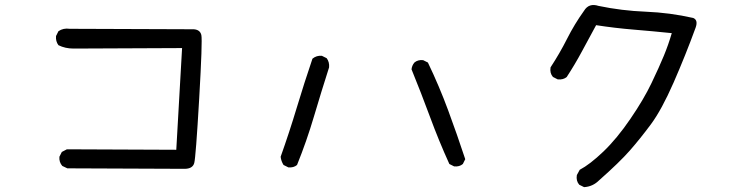

<svg xmlns="http://www.w3.org/2000/svg" viewBox="-20 -729 3040 778"><path d="M252.9 -46.9 232.4 -56.6Q218.8 -72.3 220.7 -93.8L230.5 -113.3L251 -124L694.3 -122.1L717.8 -534.2L278.3 -532.2Q244.1 -532.2 216.8 -545.9Q205.1 -561.5 207 -583L216.8 -602.5Q236.3 -616.2 262.7 -612.3L765.6 -610.4Q791 -608.4 795.9 -586.9Q800.8 -565.4 787.1 -328.6Q773.4 -91.8 767.1 -68.4Q760.7 -44.9 727.5 -44.9Z M1148.4 -50.8 1128.9 -60.5Q1119.1 -76.2 1117.2 -93.8Q1152.3 -192.4 1182.6 -293Q1212.9 -393.6 1246.1 -491.2Q1262.7 -504.9 1284.2 -502.9L1303.7 -493.2Q1315.4 -477.5 1313.5 -456.1Q1282.2 -358.4 1252.4 -257.8Q1222.7 -157.2 1183.6 -60.5Q1169.9 -48.8 1148.4 -50.8ZM1820.3 -54.7 1800.8 -64.5Q1757.8 -159.2 1722.2 -255.9Q1686.5 -352.5 1647.5 -448.2Q1649.4 -463.9 1659.2 -475.6Q1672.9 -487.3 1694.3 -485.4L1713.9 -475.6Q1759.8 -379.9 1795.9 -282.2Q1832 -184.6 1865.2 -84L1855.5 -64.5Q1841.8 -52.7 1820.3 -54.7Z M2346.7 29.3 2327.1 19.5Q2313.5 3.9 2317.4 -19.5L2329.1 -41Q2370.1 -62.5 2424.8 -114.7Q2479.5 -167 2534.2 -247.1Q2588.9 -327.1 2620.1 -392.6Q2651.4 -458 2669.9 -502.9Q2688.5 -547.9 2702.1 -594.7Q2626 -602.5 2548.8 -608.9Q2471.7 -615.2 2395.5 -627Q2366.2 -573.2 2337.9 -520.5Q2309.6 -467.8 2276.4 -417Q2262.7 -405.3 2240.2 -407.2L2220.7 -417Q2207 -432.6 2210.9 -456.1Q2248 -512.7 2277.8 -571.8Q2307.6 -630.9 2346.7 -685.5Q2366.2 -717.8 2405.3 -705.1Q2499 -685.5 2596.7 -681.6Q2694.3 -677.7 2789.1 -656.2Q2809.6 -647.5 2798.8 -617.2Q2757.8 -504.9 2709.5 -394.5Q2661.1 -284.2 2617.7 -225.6Q2574.2 -167 2532.2 -119.1Q2490.2 -71.3 2407.2 2Q2381.8 27.3 2346.7 29.3Z"/></svg>

Font: NaikaiFont
Style: Regular-Lite
Weight: 400
Version: Version 1.67